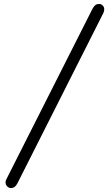

<svg xmlns="http://www.w3.org/2000/svg" viewBox="-20 -819 562 969"><path d="M8 101Q8 93 12 86L447 -775Q454 -788 461.5 -793.5Q469 -799 480 -799Q490 -799 498 -791.5Q506 -784 506 -772Q506 -763 502 -754L67 108Q60 120 53 125Q46 130 36 130Q24 130 16 121.5Q8 113 8 101Z"/></svg>

Font: Quicksand
Style: Regular
Weight: 400
Designer: Andrew Paglinawan
Foundry: Andrew Paglinawan
Version: Version 3.000